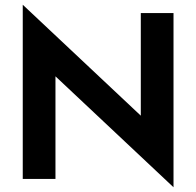

<svg xmlns="http://www.w3.org/2000/svg" viewBox="-20 -755 828 810"><path d="M574 -700H712V35L214 -433V0H76V-735L574 -267Z"/></svg>

Font: Jost* Semi
Style: Regular
Weight: 600
Version: Version 3.7